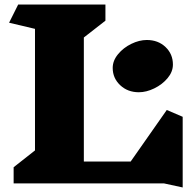

<svg xmlns="http://www.w3.org/2000/svg" viewBox="-20 -806 844 845"><path d="M701 1H40V-70L134 -144V-679L20 -706L60 -786H444V-715L349 -641V-95H555L714 -322L784 -292V19ZM741 -522Q741 -490 717.5 -462Q694 -434 659 -417Q624 -400 591 -400Q542 -400 509 -431Q476 -462 476 -507Q476 -539 499.5 -567.5Q523 -596 558 -613Q593 -630 626 -630Q676 -630 708.5 -599Q741 -568 741 -522Z"/></svg>

Font: Inknut Antiqua Black
Style: Regular
Weight: 900
Designer: Claus Eggers Sørensen
Foundry: Claus Eggers Sørensen
Version: Version 1.003; ttfautohint (v1.8.2) -l 8 -r 50 -G 200 -x 14 